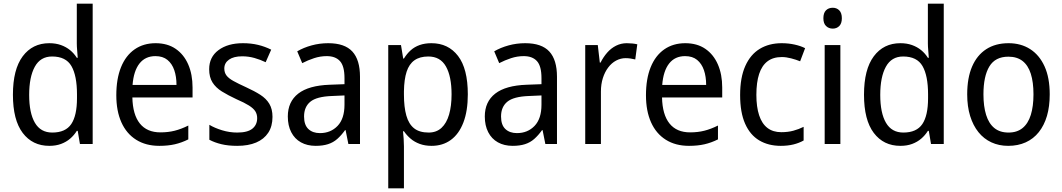

<svg xmlns="http://www.w3.org/2000/svg" viewBox="-20 -780 5755 1040"><path d="M247 10Q156 10 103 -60Q50 -130 50 -267Q50 -404 103 -475Q156 -546 247 -546Q282 -546 310 -536Q338 -526 359.5 -508.5Q381 -491 396 -467H401Q400 -484 398 -506.5Q396 -529 396 -545V-760H482V0H413L401 -71H396Q381 -47 360 -29Q339 -11 311 -0.5Q283 10 247 10ZM263 -62Q335 -62 366 -108Q397 -154 397 -248V-269Q397 -370 367 -422Q337 -474 262 -474Q199 -474 168.5 -418.5Q138 -363 138 -266Q138 -168 169 -115Q200 -62 263 -62Z M823 -546Q887 -546 931.5 -515.5Q976 -485 999.5 -431Q1023 -377 1023 -306V-252H697Q699 -159 737.5 -111Q776 -63 849 -63Q891 -63 926.5 -72Q962 -81 1000 -100V-25Q964 -7 927 1.5Q890 10 843 10Q770 10 717.5 -23Q665 -56 637.5 -117.5Q610 -179 610 -264Q610 -353 635.5 -416Q661 -479 709 -512.5Q757 -546 823 -546ZM822 -476Q767 -476 735.5 -436Q704 -396 698 -320H936Q936 -365 924 -400Q912 -435 887 -455.5Q862 -476 822 -476Z M1456 -147Q1456 -96 1433 -61Q1410 -26 1367.5 -8Q1325 10 1265 10Q1216 10 1179 1Q1142 -8 1114 -23V-104Q1142 -87 1182.5 -74.5Q1223 -62 1265 -62Q1321 -62 1347 -83Q1373 -104 1373 -140Q1373 -161 1363 -177Q1353 -193 1328.5 -208.5Q1304 -224 1260 -243Q1215 -264 1182 -284.5Q1149 -305 1131 -333.5Q1113 -362 1113 -405Q1113 -471 1163.5 -508.5Q1214 -546 1296 -546Q1340 -546 1377.5 -537Q1415 -528 1449 -511L1419 -443Q1390 -457 1358 -466Q1326 -475 1292 -475Q1246 -475 1220.5 -457Q1195 -439 1195 -409Q1195 -387 1206.5 -371.5Q1218 -356 1244 -341.5Q1270 -327 1314 -307Q1358 -287 1390 -266.5Q1422 -246 1439 -217.5Q1456 -189 1456 -147Z M1758 -546Q1847 -546 1888.5 -501Q1930 -456 1930 -364V0H1867L1852 -75H1849Q1829 -47 1807 -27.5Q1785 -8 1756.5 1Q1728 10 1690 10Q1644 10 1610 -9Q1576 -28 1557.5 -64Q1539 -100 1539 -149Q1539 -229 1595.5 -273Q1652 -317 1766 -321L1846 -324V-357Q1846 -422 1821.5 -449Q1797 -476 1750 -476Q1715 -476 1681.5 -465Q1648 -454 1617 -438L1590 -502Q1624 -522 1667.5 -534Q1711 -546 1758 -546ZM1778 -260Q1695 -257 1661 -229Q1627 -201 1627 -149Q1627 -103 1650.5 -81Q1674 -59 1713 -59Q1771 -59 1808.5 -98Q1846 -137 1846 -213V-263Z M2317 -546Q2408 -546 2461 -477Q2514 -408 2514 -269Q2514 -179 2490 -116.5Q2466 -54 2422 -22Q2378 10 2318 10Q2282 10 2253.5 -0.5Q2225 -11 2204 -29Q2183 -47 2168 -69H2163Q2165 -51 2166.5 -28Q2168 -5 2168 13V240H2083V-536H2152L2164 -463H2168Q2184 -489 2204.5 -507.5Q2225 -526 2253 -536Q2281 -546 2317 -546ZM2300 -474Q2254 -474 2225 -453.5Q2196 -433 2182.5 -391.5Q2169 -350 2168 -286V-268Q2168 -200 2181 -154Q2194 -108 2223 -85Q2252 -62 2302 -62Q2344 -62 2371.5 -87.5Q2399 -113 2412.5 -159.5Q2426 -206 2426 -269Q2426 -366 2395.5 -420Q2365 -474 2300 -474Z M2825 -546Q2914 -546 2955.5 -501Q2997 -456 2997 -364V0H2934L2919 -75H2916Q2896 -47 2874 -27.5Q2852 -8 2823.5 1Q2795 10 2757 10Q2711 10 2677 -9Q2643 -28 2624.5 -64Q2606 -100 2606 -149Q2606 -229 2662.5 -273Q2719 -317 2833 -321L2913 -324V-357Q2913 -422 2888.5 -449Q2864 -476 2817 -476Q2782 -476 2748.5 -465Q2715 -454 2684 -438L2657 -502Q2691 -522 2734.5 -534Q2778 -546 2825 -546ZM2845 -260Q2762 -257 2728 -229Q2694 -201 2694 -149Q2694 -103 2717.5 -81Q2741 -59 2780 -59Q2838 -59 2875.5 -98Q2913 -137 2913 -213V-263Z M3375 -546Q3389 -546 3404.5 -544.5Q3420 -543 3432 -540L3421 -458Q3409 -461 3395.5 -463Q3382 -465 3369 -465Q3342 -465 3317.5 -452Q3293 -439 3274.5 -414.5Q3256 -390 3245.5 -357Q3235 -324 3235 -284V0H3150V-536H3218L3229 -441H3233Q3248 -471 3269 -495Q3290 -519 3317 -532.5Q3344 -546 3375 -546Z M3692 -546Q3756 -546 3800.5 -515.5Q3845 -485 3868.5 -431Q3892 -377 3892 -306V-252H3566Q3568 -159 3606.5 -111Q3645 -63 3718 -63Q3760 -63 3795.5 -72Q3831 -81 3869 -100V-25Q3833 -7 3796 1.5Q3759 10 3712 10Q3639 10 3586.5 -23Q3534 -56 3506.5 -117.5Q3479 -179 3479 -264Q3479 -353 3504.5 -416Q3530 -479 3578 -512.5Q3626 -546 3692 -546ZM3691 -476Q3636 -476 3604.5 -436Q3573 -396 3567 -320H3805Q3805 -365 3793 -400Q3781 -435 3756 -455.5Q3731 -476 3691 -476Z M4209 10Q4142 10 4092.5 -19.5Q4043 -49 4016 -110Q3989 -171 3989 -265Q3989 -360 4017 -422.5Q4045 -485 4095.5 -515.5Q4146 -546 4214 -546Q4251 -546 4284.5 -538.5Q4318 -531 4341 -519L4314 -448Q4292 -457 4265 -464Q4238 -471 4215 -471Q4168 -471 4137.5 -448Q4107 -425 4092 -379.5Q4077 -334 4077 -266Q4077 -201 4092 -155.5Q4107 -110 4137 -87Q4167 -64 4212 -64Q4248 -64 4277.5 -72Q4307 -80 4333 -93V-19Q4308 -5 4277.5 2.5Q4247 10 4209 10Z M4532 -536V0H4447V-536ZM4491 -738Q4512 -738 4526 -724Q4540 -710 4540 -681Q4540 -653 4526 -639Q4512 -625 4491 -625Q4469 -625 4454.5 -639Q4440 -653 4440 -681Q4440 -710 4454 -724Q4468 -738 4491 -738Z M4857 10Q4766 10 4713 -60Q4660 -130 4660 -267Q4660 -404 4713 -475Q4766 -546 4857 -546Q4892 -546 4920 -536Q4948 -526 4969.5 -508.5Q4991 -491 5006 -467H5011Q5010 -484 5008 -506.5Q5006 -529 5006 -545V-760H5092V0H5023L5011 -71H5006Q4991 -47 4970 -29Q4949 -11 4921 -0.5Q4893 10 4857 10ZM4873 -62Q4945 -62 4976 -108Q5007 -154 5007 -248V-269Q5007 -370 4977 -422Q4947 -474 4872 -474Q4809 -474 4778.5 -418.5Q4748 -363 4748 -266Q4748 -168 4779 -115Q4810 -62 4873 -62Z M5666 -269Q5666 -203 5651 -152Q5636 -101 5607 -64.5Q5578 -28 5536 -9Q5494 10 5441 10Q5391 10 5350 -9Q5309 -28 5280 -64Q5251 -100 5235 -151.5Q5219 -203 5219 -269Q5219 -358 5245.5 -419.5Q5272 -481 5322 -513.5Q5372 -546 5443 -546Q5510 -546 5560 -514Q5610 -482 5638 -420.5Q5666 -359 5666 -269ZM5307 -269Q5307 -204 5321.5 -157.5Q5336 -111 5366 -86.5Q5396 -62 5443 -62Q5489 -62 5519 -86.5Q5549 -111 5563.5 -157.5Q5578 -204 5578 -269Q5578 -335 5563.5 -380.5Q5549 -426 5519 -449.5Q5489 -473 5442 -473Q5371 -473 5339 -420Q5307 -367 5307 -269Z"/></svg>

Font: Noto Sans Devanagari SemiCondensed
Style: Regular
Weight: 400
Width: 4
Designer: Jelle Bosma - Monotype Design Team
Foundry: Monotype Imaging Inc.
Version: Version 2.006